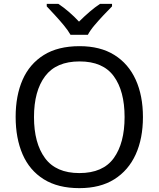

<svg xmlns="http://www.w3.org/2000/svg" viewBox="-20 -964 821 994"><path d="M720 -358Q720 -247 682.5 -164.5Q645 -82 572 -36Q499 10 391 10Q280 10 206.5 -36Q133 -82 97 -165Q61 -248 61 -359Q61 -469 97 -551Q133 -633 206.5 -679Q280 -725 392 -725Q499 -725 572 -679.5Q645 -634 682.5 -551.5Q720 -469 720 -358ZM156 -358Q156 -223 213 -145.5Q270 -68 391 -68Q513 -68 569 -145.5Q625 -223 625 -358Q625 -493 569 -569.5Q513 -646 392 -646Q271 -646 213.5 -569.5Q156 -493 156 -358ZM345 -784Q332 -807 310 -833.5Q288 -860 264 -886Q240 -912 222 -931V-944H282Q308 -927 336 -903Q364 -879 389 -852Q416 -879 444 -903Q472 -927 498 -944H560V-931Q541 -912 516.5 -886Q492 -860 469.5 -833.5Q447 -807 435 -784Z"/></svg>

Font: RS Noto Sans
Style: Regular
Weight: 400
Designer: Monotype Design Team
Foundry: Monotype Imaging Inc.
Version: Version 3.10